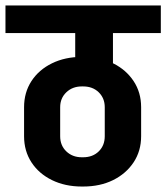

<svg xmlns="http://www.w3.org/2000/svg" viewBox="-45 -673 608 702"><path d="M-25 -552V-653H543V-552ZM251 9V-98H261V9ZM43 -174V-282H175V-174ZM338 -174V-282H471V-174ZM251 -357V-465H261V-357ZM230 -417V-625H368V-417ZM471 -175Q471 -121 443.5 -79.5Q416 -38 368.5 -14.5Q321 9 259 9V-98Q294 -98 316 -119.5Q338 -141 338 -175ZM471 -281H338Q338 -314 316 -335.5Q294 -357 259 -357V-465Q321 -465 368.5 -441.5Q416 -418 443.5 -376.5Q471 -335 471 -281ZM43 -175H175Q175 -141 197.5 -119.5Q220 -98 254 -98V9Q193 9 145 -14.5Q97 -38 70 -79.5Q43 -121 43 -175ZM43 -281Q43 -335 70 -376.5Q97 -418 145 -441.5Q193 -465 254 -465V-357Q220 -357 197.5 -335.5Q175 -314 175 -281Z"/></svg>

Font: Akshar Light SemiBold
Style: Regular
Weight: 600
Version: Version 1.100